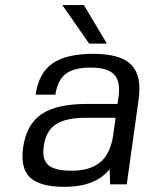

<svg xmlns="http://www.w3.org/2000/svg" viewBox="-20 -720 585 750"><path d="M410.2 0 408.2 -59.1Q353 9.8 232.4 9.8Q135.7 9.8 97.4 -26.6Q59.1 -63 70.3 -144Q83 -233.4 141.8 -273.7Q200.7 -314 319.3 -314H439L442.9 -339.8Q451.7 -401.4 426 -428.7Q400.4 -456.1 335 -456.1Q268.6 -456.1 236.6 -431.4Q204.6 -406.7 196.3 -350.1H119.1Q130.9 -434.1 184.6 -471.9Q238.3 -509.8 344.7 -509.8Q450.2 -509.8 492.4 -467.3Q534.7 -424.8 521.5 -331.1L475.1 0ZM431.6 -259.8H313.5Q235.8 -259.8 197.3 -233.6Q158.7 -207.5 150.9 -148.9Q143.6 -96.7 168.7 -75Q193.8 -53.2 260.3 -53.2Q332.5 -53.2 372.3 -86.9Q412.1 -120.6 422.4 -193.8ZM307.6 -700.2 397.5 -549.8H328.1L223.6 -700.2Z"/></svg>

Font: Fivo Sans
Style: Italic
Weight: 400
Designer: Alexander Slobzheninov
Foundry: Alexander Slobzheninov
Version: 1.0